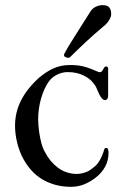

<svg xmlns="http://www.w3.org/2000/svg" viewBox="-20 -722 485 742"><path d="M397.9 -458V-350.6Q397.9 -344.7 394.8 -340.1Q391.6 -335.4 386.2 -335.4Q378.9 -335.4 373.3 -342.3Q367.7 -349.1 363.3 -358.2Q358.9 -367.2 355.2 -376.5Q351.6 -385.7 348.1 -391.1Q342.8 -398.4 338.1 -404.1Q333.5 -409.7 328.1 -414.3Q322.8 -418.9 316.4 -422.9Q310.1 -426.8 302.2 -430.7Q290.5 -436.5 275.6 -439.9Q260.7 -443.4 240.7 -443.4Q221.2 -443.4 201.2 -433.8Q181.2 -424.3 168.9 -407.2Q159.7 -394.5 152.1 -377.9Q144.5 -361.3 138.9 -342Q133.3 -322.8 130.4 -302Q127.4 -281.2 127.4 -261.2Q127.4 -255.4 128.4 -240.5Q129.4 -225.6 132.1 -207Q134.8 -188.5 139.9 -168.9Q145 -149.4 153.8 -134.3Q172.4 -97.7 203.4 -74.2Q234.4 -50.8 275.4 -49.8Q287.6 -49.8 299.1 -52.7Q310.5 -55.7 320.3 -60.1Q322.3 -61 326.7 -64Q331.1 -66.9 335.9 -70.6Q340.8 -74.2 345.5 -78.1Q350.1 -82 352.5 -84.5Q358.9 -91.8 364.3 -100.6Q369.6 -109.4 373.3 -117.9Q377 -126.5 379.4 -133.5Q381.8 -140.6 382.8 -144.5Q384.3 -150.4 392.1 -150.4Q394.5 -150.4 396 -147.9Q397.5 -145.5 398.2 -142.3Q398.9 -139.2 399.2 -136.2Q399.4 -133.3 399.4 -131.8Q399.4 -102.1 386.5 -78.1Q373.5 -54.2 351.6 -37.1Q330.6 -20 306.2 -10Q281.7 0 254.4 0Q220.7 0 192.6 -8.1Q164.6 -16.1 141.8 -30Q119.1 -43.9 101.8 -63.2Q84.5 -82.5 71.8 -105Q56.2 -132.3 47.1 -167.5Q38.1 -202.6 38.1 -235.8Q38.1 -289.1 62 -335.2Q85.9 -381.3 131.8 -422.4Q159.2 -445.3 187.3 -458Q215.3 -470.7 251 -470.7Q265.1 -470.7 277.6 -469.5Q290 -468.3 303 -465.1Q315.9 -461.9 330.1 -456.5Q344.2 -451.2 361.8 -443.4Q362.3 -442.9 364.7 -442.9Q370.6 -442.9 373.5 -446.3Q376.5 -449.7 378.7 -454.1Q380.9 -458.5 383.3 -461.9Q385.7 -465.3 391.1 -465.3Q393.1 -465.3 395.5 -462.9Q397.9 -460.4 397.9 -458ZM409.7 -667.5Q409.7 -657.7 401.9 -644.3Q394 -630.9 378.4 -618.7Q361.3 -604.5 344.2 -589.4Q327.1 -574.2 310.5 -558.8Q293.9 -543.5 279.1 -528.8Q264.2 -514.2 251.5 -502Q249 -499.5 246.8 -499Q244.6 -498.5 243.7 -498.5Q239.7 -498.5 233.6 -501Q227.5 -503.4 227.5 -508.8Q227.5 -509.8 227.5 -511.2Q227.5 -512.7 228.5 -514.2Q239.3 -535.2 264.4 -574.7Q289.6 -614.3 329.6 -677.7Q336.4 -689 349.4 -695.6Q362.3 -702.1 377 -702.1Q395.5 -702.1 402.6 -692.9Q409.7 -683.6 409.7 -667.5Z"/></svg>

Font: IM FELL French Canon SC
Style: Regular
Weight: 400
Designer: Igino Marini
Foundry: Igino Marini
Version: 3.00